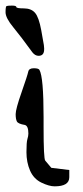

<svg xmlns="http://www.w3.org/2000/svg" viewBox="-25 -658 294 678"><path d="M111.3 -460.9Q99.1 -460.9 89.4 -473.1Q49.8 -527.8 22.2 -561.3Q-5.4 -594.7 -5.4 -614.7Q-5.4 -634.8 -2 -636.5Q1.5 -638.2 17.1 -638.2Q32.7 -638.2 32.7 -633.3Q32.7 -628.4 59.1 -628.4Q85.4 -628.4 98.9 -612.5Q112.3 -596.7 120.6 -551.5Q128.9 -506.3 129.9 -498.8Q130.9 -491.2 130.9 -487.3Q130.9 -486.3 130.9 -485.8Q130.9 -485.4 130.9 -484.9Q131.3 -460.9 111.3 -460.9ZM156.2 -65.4 219.7 -57.6V-32.2Q219.7 0 168 0Q148.4 0 121.1 -13.2Q93.8 -26.4 81.1 -55.7Q68.4 -85 68.4 -120.6Q68.4 -156.2 71.8 -167Q75.2 -177.7 75.2 -186.5Q75.2 -213.9 62.5 -216.8Q39.1 -220.7 34.7 -229Q30.3 -237.3 30.3 -254.9Q30.3 -272.5 51.3 -332.5Q72.3 -392.6 74.7 -404.8Q77.1 -417 94.2 -417Q111.3 -417 114.3 -411.1Q128.9 -385.7 128.9 -244.1Q128.9 -244.1 128.9 -210Q128.9 -96.7 134.8 -90.8Q145.5 -78.1 156.2 -65.4Z"/></svg>

Font: Drukaatie burti
Style: Light
Weight: 300
Version: Version 0.14